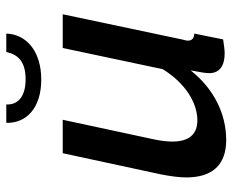

<svg xmlns="http://www.w3.org/2000/svg" viewBox="-86 -662 757 626"><g transform="rotate(-90 293.0 -348.5)"><path d="M347 -593C440 -593 495 -642 497 -707H437C429 -670 407 -644 348 -644C287 -644 264 -673 266 -707H206C204 -642 254 -593 347 -593ZM28 -120C28 -35 69 10 150 10C235 10 317 -30 377 -106C370 -70 368 -56 368 -45C368 -12 392 5 432 5C444 5 458 3 478 0L497 -94C482 -95 474 -101 474 -115C474 -119 475 -124 477 -130L560 -523H450L381 -197C336 -124 272 -84 214 -84C169 -84 145 -111 145 -165C145 -182 147 -202 152 -225L216 -523H107L38 -203C32 -172 28 -144 28 -120Z"/></g></svg>

Font: FIGSv2-sans-serif SmBold Italic
Style: Regular
Weight: 600
Italic angle: -12°
Designer: Matt McInerney, Pablo Impallari, Rodrigo Fuenzalida
Foundry: Matt McInerney, Pablo Impallari, Rodrigo Fuenzalida
Version: Version 4.020;hotconv 1.0.109;makeotfexe 2.5.65596